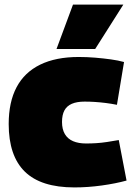

<svg xmlns="http://www.w3.org/2000/svg" viewBox="-20 -809 586 839"><path d="M18 -267Q18 -363 52.5 -428Q87 -493 155.5 -526.5Q224 -560 324 -560Q360 -560 396 -557Q432 -554 464.5 -549.5Q497 -545 522 -538L491 -351Q466 -356 442 -359Q418 -362 395 -363.5Q372 -365 350 -365Q316 -365 294 -355.5Q272 -346 261.5 -326.5Q251 -307 251 -276Q251 -244 263.5 -223Q276 -202 299.5 -192Q323 -182 356 -182Q380 -182 402 -183.5Q424 -185 447.5 -188.5Q471 -192 499 -197L533 -20Q486 -7 425 1.5Q364 10 305 10Q159 10 88.5 -59Q18 -128 18 -267ZM227 -595 299 -789H519L396 -595Z"/></svg>

Font: Georama ExtraCondensed Thin Black
Style: Regular
Weight: 900
Version: Version 1.001